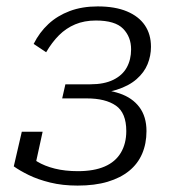

<svg xmlns="http://www.w3.org/2000/svg" viewBox="-20 -567 543 599"><path d="M279 -503Q243 -503 214.5 -491Q186 -479 164 -457Q142 -435 124 -404L85 -430Q103 -466 131 -492Q159 -518 197.5 -532.5Q236 -547 285 -547Q339 -547 376 -531.5Q413 -516 432 -488Q451 -460 451 -421Q451 -393 440.5 -367Q430 -341 406 -320Q382 -299 344 -287Q306 -275 251 -275L291 -297L287 -267L259 -289Q313 -289 353 -275.5Q393 -262 415 -232.5Q437 -203 437 -158Q437 -119 423.5 -87.5Q410 -56 383 -34Q356 -12 316 0Q276 12 222 12Q175 12 136.5 2.5Q98 -7 69.5 -21Q41 -35 23 -48L48 -156H113L87 -37Q79 -38 70.5 -45Q62 -52 58.5 -64.5Q55 -77 61 -94Q73 -77 96 -63Q119 -49 151 -41Q183 -33 223 -33Q273 -33 306.5 -47.5Q340 -62 357 -90.5Q374 -119 374 -158Q374 -215 341.5 -237.5Q309 -260 251 -260H174L184 -304H262Q305 -304 333.5 -318Q362 -332 375.5 -356.5Q389 -381 389 -413Q389 -452 364 -477.5Q339 -503 279 -503Z"/></svg>

Font: Roboto Serif ExtraLight
Style: Italic
Weight: 250
Italic angle: -10°
Designer: Greg Gazdowicz
Foundry: Commercial Type
Version: Version 1.008